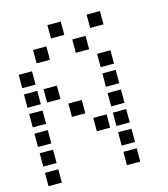

<svg xmlns="http://www.w3.org/2000/svg" viewBox="-114 -873 827 946"><g transform="rotate(-15 300.0 -400.0)"><path d="M217 -784Q216 -784 216 -784Q216 -784 216 -783V-717Q216 -716 216 -716Q216 -716 217 -716H283Q284 -716 284 -716Q284 -716 284 -717V-783Q284 -784 284 -784Q284 -784 283 -784ZM417 -784Q416 -784 416 -784Q416 -784 416 -783V-717Q416 -716 416 -716Q416 -716 417 -716H483Q484 -716 484 -716Q484 -716 484 -717V-783Q484 -784 484 -784Q484 -784 483 -784ZM117 -684Q116 -684 116 -684Q116 -684 116 -683V-617Q116 -616 116 -616Q116 -616 117 -616H183Q184 -616 184 -616Q184 -616 184 -617V-683Q184 -684 184 -684Q184 -684 183 -684ZM317 -684Q316 -684 316 -684Q316 -684 316 -683V-617Q316 -616 316 -616Q316 -616 317 -616H383Q384 -616 384 -616Q384 -616 384 -617V-683Q384 -684 384 -684Q384 -684 383 -684ZM17 -584Q16 -584 16 -584Q16 -584 16 -583V-517Q16 -516 16 -516Q16 -516 17 -516H83Q84 -516 84 -516Q84 -516 84 -517V-583Q84 -584 84 -584Q84 -584 83 -584ZM417 -584Q416 -584 416 -584Q416 -584 416 -583V-517Q416 -516 416 -516Q416 -516 417 -516H483Q484 -516 484 -516Q484 -516 484 -517V-583Q484 -584 484 -584Q484 -584 483 -584ZM17 -484Q16 -484 16 -484Q16 -484 16 -483V-417Q16 -416 16 -416Q16 -416 17 -416H83Q84 -416 84 -416Q84 -416 84 -417V-483Q84 -484 84 -484Q84 -484 83 -484ZM117 -484Q116 -484 116 -484Q116 -484 116 -483V-417Q116 -416 116 -416Q116 -416 117 -416H183Q184 -416 184 -416Q184 -416 184 -417V-483Q184 -484 184 -484Q184 -484 183 -484ZM417 -484Q416 -484 416 -484Q416 -484 416 -483V-417Q416 -416 416 -416Q416 -416 417 -416H483Q484 -416 484 -416Q484 -416 484 -417V-483Q484 -484 484 -484Q484 -484 483 -484ZM17 -384Q16 -384 16 -384Q16 -384 16 -383V-317Q16 -316 16 -316Q16 -316 17 -316H83Q84 -316 84 -316Q84 -316 84 -317V-383Q84 -384 84 -384Q84 -384 83 -384ZM217 -384Q216 -384 216 -384Q216 -384 216 -383V-317Q216 -316 216 -316Q216 -316 217 -316H283Q284 -316 284 -316Q284 -316 284 -317V-383Q284 -384 284 -384Q284 -384 283 -384ZM417 -384Q416 -384 416 -384Q416 -384 416 -383V-317Q416 -316 416 -316Q416 -316 417 -316H483Q484 -316 484 -316Q484 -316 484 -317V-383Q484 -384 484 -384Q484 -384 483 -384ZM17 -284Q16 -284 16 -284Q16 -284 16 -283V-217Q16 -216 16 -216Q16 -216 17 -216H83Q84 -216 84 -216Q84 -216 84 -217V-283Q84 -284 84 -284Q84 -284 83 -284ZM317 -284Q316 -284 316 -284Q316 -284 316 -283V-217Q316 -216 316 -216Q316 -216 317 -216H383Q384 -216 384 -216Q384 -216 384 -217V-283Q384 -284 384 -284Q384 -284 383 -284ZM417 -284Q416 -284 416 -284Q416 -284 416 -283V-217Q416 -216 416 -216Q416 -216 417 -216H483Q484 -216 484 -216Q484 -216 484 -217V-283Q484 -284 484 -284Q484 -284 483 -284ZM17 -184Q16 -184 16 -184Q16 -184 16 -183V-117Q16 -116 16 -116Q16 -116 17 -116H83Q84 -116 84 -116Q84 -116 84 -117V-183Q84 -184 84 -184Q84 -184 83 -184ZM417 -184Q416 -184 416 -184Q416 -184 416 -183V-117Q416 -116 416 -116Q416 -116 417 -116H483Q484 -116 484 -116Q484 -116 484 -117V-183Q484 -184 484 -184Q484 -184 483 -184ZM17 -84Q16 -84 16 -84Q16 -84 16 -83V-17Q16 -16 16 -16Q16 -16 17 -16H83Q84 -16 84 -16Q84 -16 84 -17V-83Q84 -84 84 -84Q84 -84 83 -84ZM417 -84Q416 -84 416 -84Q416 -84 416 -83V-17Q416 -16 416 -16Q416 -16 417 -16H483Q484 -16 484 -16Q484 -16 484 -17V-83Q484 -84 484 -84Q484 -84 483 -84Z"/></g></svg>

Font: Doto SemiBold
Style: Regular
Weight: 600
Monospace: yes
Version: Version 1.000